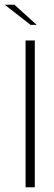

<svg xmlns="http://www.w3.org/2000/svg" viewBox="-45 -791 230 811"><path d="M63 -620H102V0H63ZM84 -686 -25 -771H16L110 -686Z"/></svg>

Font: Smooch Sans Thin Light
Style: Regular
Weight: 300
Version: Version 1.010